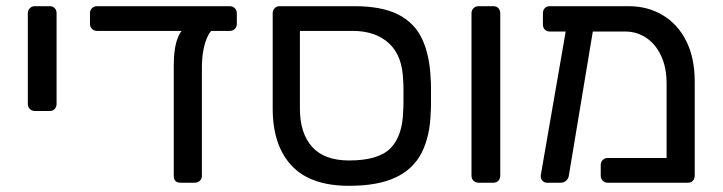

<svg xmlns="http://www.w3.org/2000/svg" viewBox="-20 -591 2338 621"><path d="M93 -232Q83 -232 76.5 -238.5Q70 -245 70 -255V-548Q70 -558 76.5 -564.5Q83 -571 93 -571H141Q151 -571 157 -564.5Q163 -558 163 -548V-255Q163 -245 157 -238.5Q151 -232 141 -232Z M564 0Q542 0 542 -22V-379Q542 -438 556 -471Q570 -504 591 -504H689Q664 -504 648.5 -466Q633 -428 633 -372V-22Q633 -12 626 -6Q619 0 609 0ZM294 -491Q284 -491 277.5 -497.5Q271 -504 271 -514V-548Q271 -558 277.5 -564.5Q284 -571 294 -571H723Q733 -571 739.5 -564.5Q746 -558 746 -548V-514Q746 -504 739.5 -497.5Q733 -491 723 -491Z M1109 10Q984 10 923 -55.5Q862 -121 862 -240V-548Q862 -558 868.5 -564.5Q875 -571 885 -571H1126Q1215 -571 1268 -544Q1321 -517 1345.5 -464.5Q1370 -412 1373 -335Q1374 -325 1374 -303Q1374 -281 1374 -259Q1374 -237 1373 -227Q1371 -151 1344 -97.5Q1317 -44 1259.5 -17Q1202 10 1109 10ZM1109 -72Q1204 -72 1243 -111.5Q1282 -151 1284 -232Q1285 -242 1285 -262Q1285 -282 1285 -301Q1285 -320 1284 -330Q1282 -410 1238.5 -450.5Q1195 -491 1121 -491H950V-240Q950 -160 989.5 -116Q1029 -72 1109 -72Z M1528 0Q1518 0 1511.5 -6.5Q1505 -13 1505 -23V-548Q1505 -558 1511.5 -564.5Q1518 -571 1528 -571H1575Q1586 -571 1592 -564.5Q1598 -558 1598 -548V-23Q1598 -13 1592 -6.5Q1586 0 1575 0Z M2002 -489H1759Q1748 -489 1742 -495.5Q1736 -502 1736 -512V-548Q1736 -558 1742 -564.5Q1748 -571 1759 -571H2013Q2075 -571 2123.5 -542Q2172 -513 2199.5 -458.5Q2227 -404 2227 -327V-23Q2227 -13 2221 -6.5Q2215 0 2204 0H1946Q1936 0 1929.5 -6.5Q1923 -13 1923 -23V-57Q1923 -67 1929.5 -73.5Q1936 -80 1946 -80H2136V-321Q2136 -372 2118.5 -410Q2101 -448 2070.5 -468.5Q2040 -489 2002 -489ZM1749 0Q1740 0 1734 -7Q1728 -14 1729 -24L1814 -514Q1816 -524 1823 -529.5Q1830 -535 1840 -533L1880 -531Q1890 -530 1896 -522.5Q1902 -515 1900 -505L1820 -24Q1819 -14 1811.5 -7Q1804 0 1794 0Z"/></svg>

Font: RubikRegular
Style: Regular
Weight: 400
Designer: Hubert and Fischer
Foundry: Hubert and Fischer
Version: Version 2.300;gftools[0.9.30]